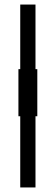

<svg xmlns="http://www.w3.org/2000/svg" viewBox="-20 -680 246 844"><path d="M61 -376H144V-169H61ZM69 144V-660H136V144Z"/></svg>

Font: Bricolage Grotesque Condensed Light
Style: Regular
Weight: 300
Width: 3
Designer: Mathieu Triay
Foundry: Atelier Triay
Version: Version 1.000;gftools[0.9.30]